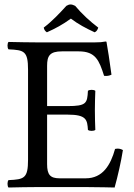

<svg xmlns="http://www.w3.org/2000/svg" viewBox="-20 -834 597 856"><path d="M315 -808C299.6 -815.7 290 -816.4 276 -808C245 -774 212 -739 175 -711C177 -702 180 -696 189 -690C227 -707 259 -724 296 -751C329 -726 363 -708 402 -690C411.1 -693.8 415.2 -701.9 418 -711C382 -738 345 -772 315 -808ZM281 -361H190V-541C190 -585 202 -605 256 -605H331C406 -605 422 -565 444 -496C456.4 -494.2 467.2 -496.3 477 -501C472 -542 457 -638 455 -646C455 -648 454 -649 451 -649C434 -646 426 -645 402 -645H147C116.5 -645 58 -646 18 -647C12 -641 12 -620 18 -614C88 -611 105 -606 105 -523V-122C105 -39 88 -34 18 -31C12 -25 12 -4 18 2C55 1 115 0 148 0H363C411 0 491 2 491 2C505 -48 520 -114 528 -165C517.6 -171 506.1 -173.2 493 -170C473 -98 438 -39 362 -39H246C204 -39 190 -55 190 -102V-323H281C366 -323 369 -300 372 -255C378 -249 399 -249 405 -255C404 -281 403 -308.7 403 -343C403 -371 404 -405 405 -429C399 -435 378 -435 372 -429C369 -374 366 -361 281 -361Z"/></svg>

Font: Libertinus Math
Style: Regular
Weight: 400
Designer: Philipp H. Poll
Foundry: Khaled Hosny
Version: Version 6.2